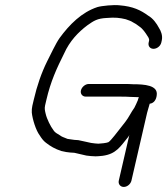

<svg xmlns="http://www.w3.org/2000/svg" viewBox="-20 -669 661 759"><path d="M586.9 -476C600.6 -476 614.4 -486.9 617.7 -501L619.5 -509C623.8 -527.7 616.3 -546.7 608.8 -558C599.2 -576.5 584.5 -596.6 566.1 -607C536.3 -628.8 505.6 -643.8 452.6 -648C431.5 -650.9 381.3 -646 365 -641C302.7 -620.5 254.4 -571.8 215.8 -519C199.4 -495.8 180.3 -453.2 166.6 -427C144.1 -381.6 126.5 -331.3 113.3 -274L107.9 -251C105.9 -242.3 105.2 -233.3 105.7 -224C108.5 -196.6 122.2 -153.1 136.9 -134C143.3 -123.5 151.3 -112.4 161.2 -105C179 -91 197.7 -80 222.6 -72L241.7 -68C251.4 -66.8 262.8 -65 274 -65C281.9 -63.3 313.8 -55.6 321.5 -54L339 -52C345.5 -51.3 351.8 -51 357.8 -51C363.8 -51 372.9 -51.7 385.2 -53C439.5 -60.2 455.1 -88.8 487.8 -129C488 -130.1 490.9 -133.9 491.2 -135L449.6 45C446.5 58.5 455.7 70 469.3 70C483 70 496.5 58.5 499.6 45L561.5 -223C564.7 -237 569.1 -247.3 571.8 -259C588.5 -260.6 598.1 -275.6 599.6 -293C605 -332.2 551.1 -336 505.6 -336C495.7 -336.7 484.5 -337 471.8 -337H330.8C317.3 -337 303.1 -325.1 299.9 -311.5C296.8 -297.9 305.8 -287 319.3 -287H460.3C472.9 -287 484.2 -286.7 494 -286C503.4 -286 513 -285.7 522.8 -285H528.8C527.4 -281.7 526.3 -278.7 525.7 -276L525 -273C519.5 -260.1 516.6 -253.7 511.1 -243C498.1 -225.2 489 -204.6 475.2 -187C464.5 -174.2 432.9 -131.7 420.2 -118C415.7 -112.7 411.8 -109 408.7 -107C402.4 -103.7 375.9 -101 368.8 -101C364.5 -101 360.1 -101.3 355.5 -102L340 -104C331.2 -105.3 297.3 -114.1 289.5 -115C278.8 -115 269.2 -116.7 260.2 -118L246.7 -120C238.6 -123.9 230.5 -125.8 223 -130L210.9 -138C203.3 -141.6 194.7 -148.1 190.8 -155C180.2 -168.8 165.1 -198.8 160.6 -219C158.1 -229.8 155.2 -239 158.2 -252L163.3 -274C180.3 -347.8 204.5 -399.4 233.7 -458C255.4 -506.3 288.5 -541.3 325.4 -569C350.9 -586.8 364.1 -596.2 402.1 -598C435.3 -600.8 452.5 -598.7 476.9 -593L493.5 -587C498.4 -585 502.3 -583 505.1 -581L517.5 -574L531.2 -564C544.3 -555.4 555.2 -539.2 563.4 -526C565.9 -522.9 570.7 -514.3 569.5 -509L567.7 -501C564.4 -486.9 573.2 -476 586.9 -476Z"/></svg>

Font: HoneyBee
Style: BookIt
Weight: 300
Foundry: Cannot Into Space Fonts
Version: Version 0.89